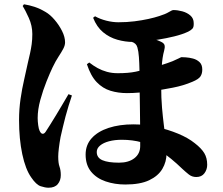

<svg xmlns="http://www.w3.org/2000/svg" viewBox="-20 -814 1040 897"><path d="M565 48Q516 48 473.5 33.5Q431 19 405.5 -12Q380 -43 380 -92Q380 -137 408.5 -168.5Q437 -200 487.5 -216.5Q538 -233 603 -233Q657 -233 711 -221Q765 -209 812 -189.5Q859 -170 890 -145Q921 -121 934.5 -98.5Q948 -76 948 -44Q948 -22 935 -4.5Q922 13 897 13Q877 13 862 1Q847 -11 833 -24Q777 -78 731 -107.5Q685 -137 642 -149Q599 -161 549 -161Q516 -161 489.5 -154Q463 -147 447.5 -134Q432 -121 432 -104Q432 -77 458.5 -65.5Q485 -54 536 -54Q581 -54 608 -75Q635 -96 635 -132Q635 -192 634.5 -240Q634 -288 633.5 -325Q633 -362 632.5 -389.5Q632 -417 632 -435Q632 -459 631.5 -489Q631 -519 629 -547Q627 -575 622 -592Q617 -612 595.5 -618.5Q574 -625 560 -629L603 -647Q623 -646 647.5 -642Q672 -638 695.5 -632Q719 -626 732 -619Q747 -612 749 -602Q751 -592 747 -578Q738 -546 735.5 -500.5Q733 -455 733 -415Q733 -355 737 -310Q741 -265 745.5 -229.5Q750 -194 754 -162Q758 -130 758 -97Q758 -58 738.5 -25Q719 8 677 28Q635 48 565 48ZM207 63Q191 63 170 56Q149 49 126 15Q99 -23 84 -94Q69 -165 69 -253Q69 -304 76 -352Q83 -400 93 -443Q103 -486 110 -520Q116 -545 120.5 -565.5Q125 -586 128 -607.5Q131 -629 131 -655Q131 -694 114.5 -730.5Q98 -767 86 -786L92 -794Q117 -790 141.5 -782Q166 -774 193 -758Q214 -746 235 -721.5Q256 -697 270 -669Q284 -641 284 -616Q284 -602 275.5 -586Q267 -570 253.5 -549.5Q240 -529 226 -500Q214 -475 197.5 -434Q181 -393 168.5 -347.5Q156 -302 156 -263Q156 -247 158.5 -229Q161 -211 165 -203Q171 -190 178.5 -189Q186 -188 193 -198Q200 -209 213.5 -230Q227 -251 242.5 -277Q258 -303 273.5 -329Q289 -355 300 -374L316 -368Q308 -345 300.5 -320Q293 -295 286 -269.5Q279 -244 273.5 -219.5Q268 -195 263 -174Q258 -147 255 -122Q252 -97 252 -83Q252 -52 258 -35.5Q264 -19 264 4Q264 29 250 46Q236 63 207 63ZM573 -379Q532 -379 496 -390Q460 -401 432 -430Q404 -459 386 -514L397 -522Q416 -507 436 -496Q456 -485 479.5 -478.5Q503 -472 530 -472Q580 -472 613.5 -479Q647 -486 679 -494Q705 -501 734 -510Q763 -519 786 -528Q803 -535 814.5 -541Q826 -547 828 -547Q833 -547 848.5 -546Q864 -545 881.5 -540.5Q899 -536 912 -524Q925 -512 925 -489Q925 -470 916.5 -457Q908 -444 879 -432Q837 -414 788 -404.5Q739 -395 691 -388Q657 -384 629.5 -381.5Q602 -379 573 -379ZM602 -618Q565 -618 528 -628.5Q491 -639 461.5 -663.5Q432 -688 415 -731L424 -738Q447 -725 476.5 -717.5Q506 -710 533 -710Q573 -710 608.5 -714.5Q644 -719 673.5 -725.5Q703 -732 724 -739Q753 -748 768.5 -757.5Q784 -767 790 -767Q810 -767 832 -761Q854 -755 869.5 -741.5Q885 -728 885 -706Q886 -687 878.5 -679.5Q871 -672 859 -666Q831 -653 794 -644Q757 -635 719.5 -629Q682 -623 650.5 -620.5Q619 -618 602 -618Z"/></svg>

Font: Noto Serif JP ExtraLight Black
Style: Regular
Weight: 900
Version: Version 2.003-H1;hotconv 1.1.1;makeotfexe 2.6.0